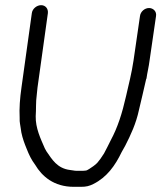

<svg xmlns="http://www.w3.org/2000/svg" viewBox="-20 -714 623 742"><path d="M302 -54H274C267 -54 262 -56 251 -57C201 -63 181 -98 159 -130L153 -141C137 -178 117 -219 118 -265C120 -291 118 -319 122 -347C123 -357 124 -367 125 -376L165 -663C167 -680 156 -694 139 -694C122 -694 105 -680 103 -663L63 -376C57 -334 54 -295 56 -258C55 -241 59 -230 60 -219C62 -197 70 -172 77 -154L83 -139C92 -116 101 -97 116 -77C142 -33 188 8 265 8H293C313 8 325 5 341 -3C393 -29 425 -74 450 -126L464 -151C485 -192 506 -237 517 -289C526 -329 536 -367 545 -409L546 -410C549 -433 555 -455 558 -480L583 -652C586 -670 572 -683 556 -683C539 -683 523 -669 521 -652L496 -480C489 -432 477 -386 467 -342C452 -276 435 -222 408 -172L395 -146L382 -121L368 -100C358 -87 356 -83 341 -72C333 -66 316 -55 313 -55C310 -55 306 -54 302 -54Z"/></svg>

Font: PolanStronk
Style: BdIta
Weight: 700
Version: Version 1.0